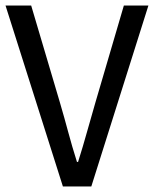

<svg xmlns="http://www.w3.org/2000/svg" viewBox="-20 -676 558 696"><path d="M208 0 0 -656H93L197 -305Q214 -247 227.5 -196.5Q241 -146 259 -89H263Q281 -146 295 -196.5Q309 -247 326 -305L429 -656H518L311 0Z"/></svg>

Font: Assistant Medium
Style: Regular
Weight: 500
Designer: Hebrew By Ben Nathan, Latin by Paul Hunt
Version: Version 3.000